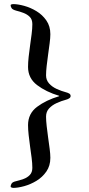

<svg xmlns="http://www.w3.org/2000/svg" viewBox="-20 -731 435 938"><path d="M32 180Q32 174 36.5 166Q41 158 59 154Q76 150 94.5 143.5Q113 137 125.5 124Q138 111 138 89Q138 67 134.5 40Q131 13 127 -15Q123 -44 120 -71Q117 -98 117 -120Q117 -176 161 -209Q205 -242 269 -261V-263Q205 -282 161 -315.5Q117 -349 117 -404Q117 -426 120 -453.5Q123 -481 127 -509Q131 -538 134.5 -564.5Q138 -591 138 -613Q138 -636 125.5 -648.5Q113 -661 94.5 -668Q76 -675 59 -679Q41 -684 36.5 -691.5Q32 -699 32 -705Q32 -709 37.5 -710Q43 -711 44 -711Q67 -711 98 -702.5Q129 -694 158 -676.5Q187 -659 206.5 -631Q226 -603 226 -564Q226 -546 222.5 -519.5Q219 -493 215 -464Q211 -436 208 -409Q205 -382 205 -363Q205 -340 219.5 -323.5Q234 -307 257 -296.5Q280 -286 303 -280Q311 -278 318 -274Q325 -270 325 -262Q325 -255 318 -250.5Q311 -246 303 -244Q280 -238 257 -227.5Q234 -217 219.5 -201Q205 -185 205 -161Q205 -142 208 -115.5Q211 -89 215 -60Q219 -32 222.5 -5Q226 22 226 40Q226 79 206.5 107Q187 135 158 152.5Q129 170 98 178.5Q67 187 44 187Q43 187 37.5 185.5Q32 184 32 180Z"/></svg>

Font: Monomakh
Style: Regular
Weight: 400
Version: Version 1.200; ttfautohint (v1.8.4.7-5d5b)